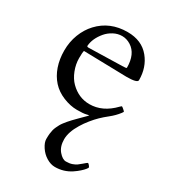

<svg xmlns="http://www.w3.org/2000/svg" viewBox="-171 -486 766 863"><g transform="rotate(30 212.0 -54.5)"><path d="M329.1 -221.9 106 -227.1Q103 -219.7 103 -188.2Q103 -156.7 115.2 -125.5Q127.4 -94.2 147.5 -74.2Q190.2 -32 246.1 -32Q314.2 -32 370.1 -90.3Q376.7 -96.9 378.4 -96.9Q380.1 -96.9 389 -89.2Q397.9 -81.5 397.9 -80Q397.9 -78.4 392.1 -70.6Q374.5 -47.9 352.3 -30.3Q330.1 -12.7 315.1 2Q300 16.6 283.8 36.6Q267.6 56.6 255.4 76.9Q227.1 123.3 227.1 160.9Q227.1 198.5 246.5 221.2Q265.9 243.9 283.9 243.9Q302 243.9 315.1 239.4Q328.1 234.9 337.2 228.4Q346.2 221.9 353.5 215.3Q370.6 200 373.5 200Q376.5 200 381.7 206.7Q387 213.4 387 215.7Q387 218 381 225.7Q375 233.4 362.9 244.3Q350.8 255.1 335.4 265.4Q298.1 290 252.9 290Q231.2 290 208.9 276.5Q186.5 262.9 171.8 240.4Q157 217.8 157 200.2Q157 182.6 158.3 172.1Q159.7 161.6 161.7 152.8Q163.8 144 168.2 134.6Q172.6 125.2 176.4 118.2Q180.2 111.1 187.1 102.1Q194.1 93 199.5 86.7Q204.8 80.3 214.2 70.4Q223.6 60.5 230.2 54Q236.8 47.4 248.5 35.6Q272.5 12.2 271.5 11.5Q270 11.2 257.2 14.6Q244.4 18.1 210.4 18.1Q176.5 18.1 139.4 3.1Q102.3 -12 78 -38.9Q53.7 -65.9 40.9 -103.1Q28.1 -140.4 28.1 -185.1Q28.1 -229.7 43.2 -269Q58.3 -308.3 85 -336.9Q142.8 -398.9 233.9 -398.9Q307.9 -398.9 348.1 -349.6Q386 -303.2 386 -237.1Q386 -221.9 329.1 -221.9ZM288.6 -254.4Q311 -254.4 311 -258.1Q311 -329.8 266.6 -357.7Q245.1 -371.1 222 -371.1Q199 -371.1 177.9 -359.9Q156.7 -348.6 142.1 -331.3Q110.8 -293.9 107.9 -254.9Q107.9 -250 116.9 -250Z"/></g></svg>

Font: Fanwood Text
Style: Regular
Weight: 400
Version: Version 1.1001